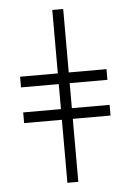

<svg xmlns="http://www.w3.org/2000/svg" viewBox="-54 -800 573 841"><g transform="rotate(-5 232.5 -380.0)"><path d="M208 0V-277H42V-324H208V-434H42V-481H208V-760H256V-481H422V-434H256V-324H422V-277H256V0Z"/></g></svg>

Font: Noto Serif Condensed Light
Style: Regular
Weight: 300
Width: 3
Designer: Monotype Design Team
Foundry: Monotype Imaging Inc.
Version: Version 2.013